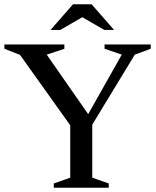

<svg xmlns="http://www.w3.org/2000/svg" viewBox="-28 -878 728 898"><path d="M65.5 -621.5 -7.5 -650V-670H273V-650L190.5 -622.5L384.5 -344L541.5 -622.5L461 -650V-670H677V-650L602.5 -622.5L403.5 -295V-47L480.5 -20V0H223.5V-20L300.5 -47V-292ZM460 -738 357 -797.5 254 -738H208.5L313.5 -858H400.5L505.5 -738Z"/></svg>

Font: Newsreader Text Medium
Style: Regular
Weight: 500
Designer: Hugues Gentile
Foundry: Production Type
Version: Version 1.001